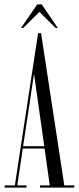

<svg xmlns="http://www.w3.org/2000/svg" viewBox="-20 -852 358 872"><path d="M1 0V-10H47.5L153 -701.5H166.5L272 -10H317.5V0H161.5V-10H206L182.5 -177.5H83.5L58.5 -10H100.5V0ZM85 -188H181L134.5 -516.5ZM75.5 -725 149 -832H169.5L242.5 -725H232.5L159 -798L85.5 -725Z"/></svg>

Font: Imbue 100pt Light
Style: Regular
Weight: 300
Designer: Tyler Finck
Foundry: Etcetera Type Company
Version: Version 1.102; ttfautohint (v1.8.3)